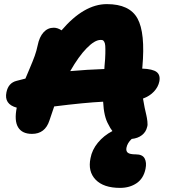

<svg xmlns="http://www.w3.org/2000/svg" viewBox="-20 -682 820 929"><path d="M561 227.1Q481 227.1 442.6 187.3Q404.3 147.5 418 83Q425.3 43 453.6 8.5Q481.9 -25.9 523.9 -47.9Q513.2 -61.5 504.9 -79.1Q482.4 -117.2 479 -189.9Q389.2 -185.5 242.2 -167Q225.6 -119.6 219.2 -99.1Q198.2 -34.2 134.8 -34.2Q86.9 -34.2 67.6 -66.2Q48.3 -98.1 61 -161.1Q-1 -177.7 11.2 -235.8Q20.5 -281.2 61 -291Q67.9 -293 82 -296.4Q96.2 -299.8 103 -301.8Q108.9 -316.4 124.3 -352.3Q139.6 -388.2 148.2 -412.1Q156.7 -436 162.1 -461.9Q170.4 -503.4 190.7 -525.6Q210.9 -547.9 240.2 -547.9Q258.8 -547.9 277.8 -535.2Q386.2 -662.1 497.1 -662.1Q606.9 -662.1 645.3 -592.5Q683.6 -522.9 668.9 -357.9Q668 -355 668 -350.1Q719.2 -348.1 738 -333.5Q756.8 -318.8 751 -288.1Q745.6 -261.2 724.9 -239Q704.1 -216.8 671.9 -205.1Q674.8 -185.1 679.9 -161.1Q685.1 -137.2 688 -125.2Q690.9 -113.3 693.1 -95Q695.3 -76.7 691.9 -67.9Q686.5 -43.5 666.7 -28.1Q647 -12.7 617.2 -9.8Q596.2 9.8 591.8 33.2Q588.9 49.3 598.6 57.1Q608.4 64.9 637.2 64.9Q669.4 64.9 679.9 84.7Q690.4 104.5 684.1 134.8Q674.8 181.2 641.4 204.1Q607.9 227.1 561 227.1ZM466.8 -488.8Q438.5 -488.8 399.7 -449.2Q360.8 -409.7 319.8 -337.9Q400.9 -345.2 484.9 -348.1Q484.9 -357.9 485.8 -362.8Q489.3 -398.4 489.7 -422.6Q490.2 -446.8 489.3 -460Q488.3 -473.1 484.4 -479.7Q480.5 -486.3 477.1 -487.5Q473.6 -488.8 466.8 -488.8Z"/></svg>

Font: Shantell Sans Irregular Bouncy
Style: Italic
Weight: 800
Italic angle: -11.31°
Designer: Stephen Nixon, Anya Danilova, Shantell Martin
Foundry: Arrow Type
Version: Version 1.006;[9816181b4]